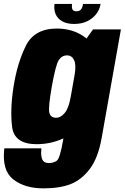

<svg xmlns="http://www.w3.org/2000/svg" viewBox="-56 -750 651 1002"><path d="M170.5 233Q255 233 312 211Q369 189 412.5 131.8Q456 74.5 474.5 -30L575 -596.5H429.5L357.5 -496L273 -17.5Q257 77.5 239.8 89.2Q222.5 101 199 101Q184 101 174 94Q164 87 160.5 68.2Q157 49.5 160 24H-33.5Q-47 139 13 186Q73 233 170.5 233ZM135.5 2.5Q222.5 2.5 300.2 -40.5Q378 -83.5 392.5 -166L312.5 -242.5Q303 -186.5 282.2 -161Q261.5 -135.5 236.5 -135.5Q209 -135.5 201.8 -160.5Q194.5 -185.5 214.5 -299Q234.5 -411 250.5 -436Q266.5 -461 294 -461Q319 -461 330.8 -436Q342.5 -411 333 -356.5L438 -423Q452 -506 390 -553.5Q328 -601 241 -601Q123 -601 78.5 -510.2Q34 -419.5 15 -299.5Q-4 -180 7 -88.8Q18 2.5 135.5 2.5ZM331 -625Q370 -625 398.8 -639Q427.5 -653 446 -676.5Q464.5 -700 469 -729.5H377.5Q375.5 -716.5 371.2 -707.8Q367 -699 360 -695Q353 -691 342.5 -691Q333 -691 327.2 -695Q321.5 -699 319.8 -707.5Q318 -716 320 -729.5H228.5Q224.5 -700 234.2 -676.5Q244 -653 268.5 -639Q293 -625 331 -625Z"/></svg>

Font: Anybody Condensed Black
Style: Italic
Weight: 900
Width: 3
Italic angle: -10°
Version: Version 1.113;gftools[0.9.25]